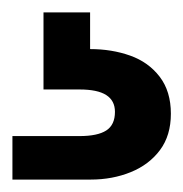

<svg xmlns="http://www.w3.org/2000/svg" viewBox="-20 -27 295 309"><path d="M0 262V192H108Q137 192 151 183Q165 174 165 153Q165 135 151 126Q137 117 108 117H50V-7H125V52Q160 52 189.5 62.5Q219 73 237 96.5Q255 120 255 156Q255 191 237.5 214.5Q220 238 190.5 250Q161 262 126 262Z"/></svg>

Font: DM Sans 9pt SemiBold
Style: Regular
Weight: 600
Version: Version 4.004;gftools[0.9.30]